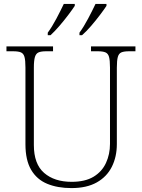

<svg xmlns="http://www.w3.org/2000/svg" viewBox="-20 -951 727 981"><path d="M345 10Q274 10 221 -12Q168 -34 139 -83.5Q110 -133 110 -214V-606Q110 -643 105 -660.5Q100 -678 86.5 -683.5Q73 -689 48 -689H13V-714H251V-689H215Q191 -689 177.5 -683.5Q164 -678 158.5 -660Q153 -642 153 -605V-210Q153 -113 205.5 -67.5Q258 -22 346 -22Q415 -22 458 -48Q501 -74 521.5 -118.5Q542 -163 542 -216V-606Q542 -643 537 -660.5Q532 -678 518.5 -683.5Q505 -689 481 -689H445V-714H672V-689H639Q614 -689 600.5 -683.5Q587 -678 582 -660Q577 -642 577 -605V-215Q577 -150 551.5 -99Q526 -48 474.5 -19Q423 10 345 10ZM386 -784Q408 -814 430 -855.5Q452 -897 468 -931H524V-921Q513 -904 491.5 -875.5Q470 -847 445.5 -818.5Q421 -790 399 -771H386ZM224 -784Q246 -814 268 -855.5Q290 -897 306 -931H362V-921Q351 -904 329.5 -875.5Q308 -847 283.5 -818.5Q259 -790 238 -771H224Z"/></svg>

Font: Noto Serif Bengali ExtraLight
Style: Regular
Weight: 250
Version: Version 2.003